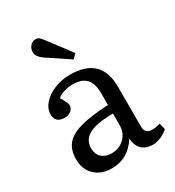

<svg xmlns="http://www.w3.org/2000/svg" viewBox="-188 -881 914 1005"><g transform="rotate(-30 269.5 -379.0)"><path d="M192 14Q129 14 90.5 -23Q52 -60 52 -121Q52 -176 79.5 -210Q107 -244 170 -261.5Q233 -279 339 -284V-352Q339 -414 313 -442Q287 -470 231 -470Q204 -470 177.5 -461.5Q151 -453 139 -440Q165 -397 165 -384Q165 -365 149.5 -352Q134 -339 111 -339Q54 -339 54 -391Q54 -426 80.5 -455.5Q107 -485 150.5 -503Q194 -521 245 -521Q432 -521 432 -341V-100Q432 -56 477 -56Q488 -56 499 -58Q510 -60 524 -64L534 -26Q516 -9 490 2.5Q464 14 442 14Q356 14 347 -75Q291 14 192 14ZM230 -55Q277 -55 308 -85.5Q339 -116 339 -161V-232Q242 -232 195.5 -207.5Q149 -183 149 -132Q149 -96 171 -75.5Q193 -55 230 -55ZM303 -580 171 -668Q155 -679 145.5 -692Q136 -705 136 -721Q136 -740 149 -756Q162 -772 184 -772Q195 -772 203 -765Q211 -758 223 -743L327 -605Z"/></g></svg>

Font: Text Regular
Style: Regular
Weight: 400
Designer: Latin by Veronika Burian and Jose Scaglione. Greek by Irene Vlachou. Cyrillic by Vera Evstafieva.
Foundry: TypeTogether
Version: Version 3.002